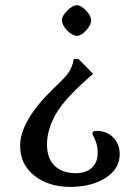

<svg xmlns="http://www.w3.org/2000/svg" viewBox="-20 -482 526 740"><path d="M331.1 -404.3Q331.1 -420.9 311.5 -441.4Q292 -461.9 276.4 -461.9Q259.8 -461.9 239.3 -441.4Q218.8 -420.9 218.8 -404.3Q218.8 -385.7 238.8 -364.7Q258.8 -343.8 276.4 -343.8Q293 -343.8 312 -364.7Q331.1 -385.7 331.1 -404.3ZM441.4 112.3Q441.4 73.2 416.5 47.9Q391.6 22.5 352.5 22.5Q335.9 22.5 335.9 33.2Q335.9 36.1 340.8 44.4Q345.7 52.7 351.1 69.3Q356.4 85.9 356.4 108.4Q356.4 144.5 333.5 165Q310.5 185.5 271.5 185.5Q220.7 185.5 190.9 157.2Q161.1 128.9 161.1 74.2Q161.1 17.6 195.8 -43.5Q230.5 -104.5 338.9 -197.3L282.2 -254.9H264.6L260.7 -237.3Q252.9 -211.9 236.8 -192.4Q220.7 -172.9 184.6 -139.6Q57.6 -15.6 57.6 79.1Q57.6 152.3 112.8 195.3Q168 238.3 250 238.3Q334 238.3 387.7 203.1Q441.4 168 441.4 112.3Z"/></svg>

Font: Kurale
Style: Regular
Weight: 400
Version: 1.0; ttfautohint (v1.3)